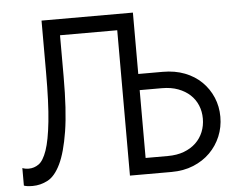

<svg xmlns="http://www.w3.org/2000/svg" viewBox="-51 -761 1028 829"><g transform="rotate(-5 463.0 -346.0)"><path d="M58 8Q44 8 34 6.5Q24 5 20 3V-73Q32 -68 48 -68Q71 -68 91 -82Q111 -96 126 -139Q141 -182 149.5 -262.5Q158 -343 158 -476V-700H554V-434H660Q713 -434 755.5 -417.5Q798 -401 828 -371.5Q858 -342 874.5 -303Q891 -264 891 -219Q891 -174 874.5 -134.5Q858 -95 828 -65Q798 -35 755.5 -17.5Q713 0 660 0H480V-630H232V-451Q232 -304 217.5 -214Q203 -124 179 -74.5Q155 -25 123.5 -8.5Q92 8 58 8ZM650 -70Q690 -70 720.5 -81.5Q751 -93 772 -113Q793 -133 804 -160Q815 -187 815 -218Q815 -249 804 -275.5Q793 -302 772 -321.5Q751 -341 720.5 -352.5Q690 -364 650 -364H554V-70Z"/></g></svg>

Font: Tilda Sans
Style: Regular
Weight: 400
Designer: ParaType Ltd
Foundry: ParaType Ltd
Version: Version 1.009